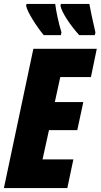

<svg xmlns="http://www.w3.org/2000/svg" viewBox="-25 -964 516 984"><path d="M381 -784H461L464 -798C447 -871 437 -920 433 -944H287L285 -934C291 -901 336 -833 381 -784ZM199 -784H287L290 -798C276 -843 263 -903 258 -944H111L109 -934C114 -904 163 -827 199 -784ZM-5 0H320L351 -147H193L226 -297H371L402 -441H256L284 -569H441L471 -714H146Z"/></svg>

Font: Noto Sans UI Condensed Black
Style: Italic
Weight: 900
Width: 3
Italic angle: -192°
Designer: Monotype Design Team
Foundry: Monotype Imaging Inc.
Version: Version 1.901